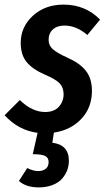

<svg xmlns="http://www.w3.org/2000/svg" viewBox="-42 -563 459 833"><path d="M250 -313Q303.7 -289.6 330.3 -256.1Q356.9 -222.7 356.9 -168.9Q356.9 -96.2 311 -47.4Q265.1 1.5 191.9 12.2L185.1 56.2Q256.8 64.9 256.8 134.8Q256.8 155.3 249.8 174.8Q242.7 194.3 227.8 211.7Q212.9 229 186.5 239.5Q160.2 250 126 250Q71.3 250 40 222.2L76.2 166Q101.6 179.2 124 179.2Q144 179.2 156.5 169.2Q168.9 159.2 168.9 140.1Q168.9 121.1 153.8 113.5Q138.7 106 100.1 106L121.1 13.2Q38.6 2.9 -22 -63L43.9 -128.9Q97.2 -77.1 153.8 -77.1Q192.9 -77.1 213.4 -99.9Q233.9 -122.6 233.9 -153.8Q233.9 -183.6 216.8 -201.4Q199.7 -219.2 153.8 -238.8Q98.6 -262.7 73.2 -294.2Q47.9 -325.7 47.9 -377Q47.9 -446.3 100.6 -494.6Q153.3 -543 233.9 -543Q328.6 -543 392.1 -478L336.9 -411.1Q289.6 -452.1 237.8 -452.1Q206.1 -452.1 187.5 -435.3Q168.9 -418.5 168.9 -390.1Q168.9 -366.2 186.5 -350.1Q204.1 -334 250 -313Z"/></svg>

Font: Fira Sans Compressed Medium
Style: Italic
Weight: 500
Width: 3
Italic angle: -8°
Designer: Carrois Corporate & Edenspiekermann AG
Foundry: Carrois Corporate GbR & Edenspiekermann AG
Version: Version 4.203;PS 004.203;hotconv 1.0.88;makeotf.lib2.5.64775